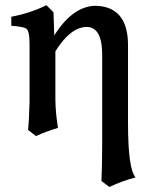

<svg xmlns="http://www.w3.org/2000/svg" viewBox="-20 -515 566 755"><path d="M410.2 220.2 378.9 196.8Q381.8 130.9 381.8 52.2V-300.3Q381.8 -409.2 319.8 -409.2Q255.9 -407.2 197.8 -313V-122.6Q198.2 -72.8 208 -12.2Q158.7 2.9 121.6 20L90.3 -3.9Q94.7 -46.4 96.2 -114.7V-339.8Q96.2 -395 82.8 -402.8Q69.3 -410.6 24.4 -413.6V-449.2Q98.6 -462.9 162.6 -494.6L190.4 -466.8L193.4 -375.5Q263.2 -487.3 351.1 -492.2Q480 -492.2 483.4 -344.2V-31.2Q483.4 149.9 513.2 182.6Q459 196.8 410.2 220.2Z"/></svg>

Font: Kelvinch
Style: Bold
Weight: 700
Designer: Paul James Miller
Foundry: High-Logic / Made with FontCreator
Version: Version 3.501;March 28, 2021;FontCreator 13.0.0.2683 64-bit